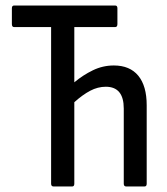

<svg xmlns="http://www.w3.org/2000/svg" viewBox="-20 -675 605 695"><path d="M174 0Q165 0 165 -10V-577H31Q23 -577 23 -588V-645Q23 -655 31 -655H397Q405 -655 405 -645V-588Q405 -577 397 -577H249V-377Q280 -403 316 -420.5Q352 -438 392 -438Q450 -438 480.5 -401Q511 -364 511 -294V-10Q511 0 503 0H437Q428 0 428 -10V-282Q428 -361 363 -361Q334 -361 306.5 -346.5Q279 -332 249 -305V-10Q249 0 241 0Z"/></svg>

Font: Sofia Sans Condensed Medium
Style: Regular
Weight: 500
Designer: Botio Nikoltchev, Ani Petrova
Foundry: lettersoup
Version: Version 4.101; ttfautohint (v1.8.4.7-5d5b)